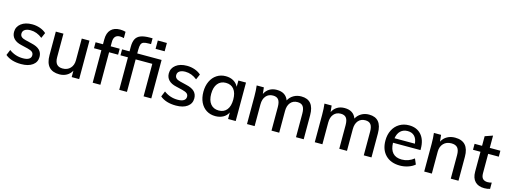

<svg xmlns="http://www.w3.org/2000/svg" viewBox="-12 -1582 6437 2430"><g transform="rotate(15 3206.5 -366.5)"><path d="M42 -57 72 -130Q151 -70 253 -70Q305 -70 332 -87.5Q359 -105 359 -137Q359 -164 340.5 -179.5Q322 -195 278 -206L194 -226Q128 -240 93.5 -275.5Q59 -311 59 -364Q59 -432 113.5 -474Q168 -516 258 -516Q312 -516 360.5 -499Q409 -482 443 -451L412 -380Q339 -438 258 -438Q209 -438 182 -419.5Q155 -401 155 -368Q155 -342 172 -326Q189 -310 226 -301L312 -280Q384 -264 418.5 -229.5Q453 -195 453 -140Q453 -72 398.5 -32.5Q344 7 250 7Q118 7 42 -57Z M1010 -504V0H912V-84Q888 -40 846 -16.5Q804 7 751 7Q569 7 569 -195V-504H669V-196Q669 -134 694.5 -104.5Q720 -75 772 -75Q834 -75 871.5 -115Q909 -155 909 -221V-504Z M1288 -560V-504H1406V-426H1288V0H1187V-426H1090V-504H1187V-568Q1187 -652 1229.5 -696Q1272 -740 1349 -740Q1389 -740 1422 -730V-647Q1395 -655 1371 -655Q1288 -655 1288 -560Z M1636 -504H1955V0H1854V-426H1636V0H1535V-426H1437V-504H1535V-563Q1535 -628 1554.5 -666Q1574 -704 1618.5 -721.5Q1663 -739 1740 -739H1774V-663H1749Q1700 -663 1677 -654.5Q1654 -646 1645 -622.5Q1636 -599 1636 -549ZM1845 -729H1964V-620H1845Z M2070 -57 2100 -130Q2179 -70 2281 -70Q2333 -70 2360 -87.5Q2387 -105 2387 -137Q2387 -164 2368.5 -179.5Q2350 -195 2306 -206L2222 -226Q2156 -240 2121.5 -275.5Q2087 -311 2087 -364Q2087 -432 2141.5 -474Q2196 -516 2286 -516Q2340 -516 2388.5 -499Q2437 -482 2471 -451L2440 -380Q2367 -438 2286 -438Q2237 -438 2210 -419.5Q2183 -401 2183 -368Q2183 -342 2200 -326Q2217 -310 2254 -301L2340 -280Q2412 -264 2446.5 -229.5Q2481 -195 2481 -140Q2481 -72 2426.5 -32.5Q2372 7 2278 7Q2146 7 2070 -57Z M3061 -504V0H2961V-86Q2939 -41 2895.5 -17Q2852 7 2794 7Q2727 7 2676.5 -25Q2626 -57 2598 -115.5Q2570 -174 2570 -252Q2570 -330 2598.5 -390Q2627 -450 2678 -483Q2729 -516 2794 -516Q2852 -516 2895 -491.5Q2938 -467 2961 -422V-504ZM2961 -254Q2961 -341 2923.5 -388Q2886 -435 2817 -435Q2749 -435 2710.5 -386.5Q2672 -338 2672 -252Q2672 -167 2710.5 -120Q2749 -73 2818 -73Q2886 -73 2923.5 -120.5Q2961 -168 2961 -254Z M3952 -314V0H3851V-309Q3851 -374 3828.5 -404Q3806 -434 3756 -434Q3698 -434 3664.5 -394Q3631 -354 3631 -285V0H3530V-309Q3530 -374 3507.5 -404Q3485 -434 3435 -434Q3377 -434 3343 -394Q3309 -354 3309 -285V0H3209V-362Q3209 -441 3201 -504H3295L3304 -420Q3326 -466 3367 -491Q3408 -516 3463 -516Q3580 -516 3616 -419Q3639 -464 3683.5 -490Q3728 -516 3784 -516Q3952 -516 3952 -314Z M4840 -314V0H4739V-309Q4739 -374 4716.5 -404Q4694 -434 4644 -434Q4586 -434 4552.5 -394Q4519 -354 4519 -285V0H4418V-309Q4418 -374 4395.5 -404Q4373 -434 4323 -434Q4265 -434 4231 -394Q4197 -354 4197 -285V0H4097V-362Q4097 -441 4089 -504H4183L4192 -420Q4214 -466 4255 -491Q4296 -516 4351 -516Q4468 -516 4504 -419Q4527 -464 4571.5 -490Q4616 -516 4672 -516Q4840 -516 4840 -314Z M5415 -250H5055Q5060 -73 5216 -73Q5303 -73 5375 -130L5406 -58Q5372 -28 5319.5 -10.5Q5267 7 5214 7Q5093 7 5024 -62.5Q4955 -132 4955 -253Q4955 -330 4985.5 -390Q5016 -450 5071 -483Q5126 -516 5196 -516Q5298 -516 5356.5 -450Q5415 -384 5415 -267ZM5059 -310H5326Q5320 -374 5287 -407.5Q5254 -441 5198 -441Q5141 -441 5105 -407Q5069 -373 5059 -310Z M5980 -314V0H5879V-308Q5879 -374 5853.5 -404Q5828 -434 5772 -434Q5708 -434 5669.5 -394Q5631 -354 5631 -287V0H5531V-362Q5531 -441 5523 -504H5617L5626 -417Q5650 -465 5695.5 -490.5Q5741 -516 5799 -516Q5980 -516 5980 -314Z M6255 -426V-173Q6255 -121 6277.5 -99.5Q6300 -78 6340 -78Q6366 -78 6393 -86V-4Q6360 7 6318 7Q6240 7 6197 -37Q6154 -81 6154 -165V-426H6056V-504H6154V-630L6255 -665V-504H6394V-426Z"/></g></svg>

Font: Muli SemiBold
Style: Regular
Weight: 600
Designer: Vernon Adams
Foundry: Vernon Adams
Version: Version 2.000